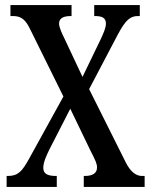

<svg xmlns="http://www.w3.org/2000/svg" viewBox="-20 -734 596 754"><path d="M6 0H203V-43H200C164 -43 150 -53 150 -75C150 -96 162 -123 175 -149L256 -307L334 -145C356 -102 361 -91 361 -76C361 -54 344 -43 313 -43H309V0H548V-43H537C517 -43 494 -56 474 -96L330 -384L443 -599C473 -655 491 -671 522 -671H529V-714H350V-671H352C377 -671 396 -666 396 -642C396 -624 386 -603 376 -581L304 -432L233 -583C223 -603 212 -627 212 -641C212 -657 221 -671 258 -671H261V-714H21V-671H31C64 -671 81 -656 99 -618L229 -355L95 -112C67 -61 51 -43 11 -43H6Z"/></svg>

Font: Noto Serif Devanagari ExtraCondensed Medium
Style: Regular
Weight: 500
Width: 2
Designer: Universal Thirst, Indian Type Foundry and the Monotype Design Team
Foundry: Monotype Imaging Inc.
Version: Version 2.004